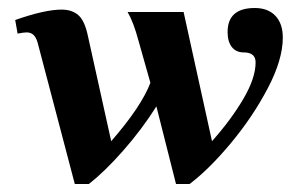

<svg xmlns="http://www.w3.org/2000/svg" viewBox="-20 -455 727 480"><path d="M47 -374Q39 -374 24 -371L18 -405Q92 -431 134 -431Q160 -431 176 -417Q192 -403 200 -364L258 -102Q333 -188 356 -248L326 -354Q314 -399 299 -425H439L510 -102Q558 -156 588.5 -208Q619 -260 619 -299Q619 -324 589 -324Q570 -324 559.5 -337.5Q549 -351 549 -375Q549 -435 617 -435Q650 -435 668.5 -415.5Q687 -396 687 -361Q687 -306 649.5 -234.5Q612 -163 557.5 -97.5Q503 -32 454 5H420L371 -189Q335 -132 288.5 -79Q242 -26 202 5H167L76 -341Q72 -359 65 -366.5Q58 -374 47 -374Z"/></svg>

Font: Unna
Style: Bold Italic
Weight: 700
Italic angle: -8.05°
Designer: Jorge de Buen Unna
Foundry: Omnibus-Type
Version: Version 2.008